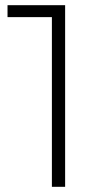

<svg xmlns="http://www.w3.org/2000/svg" viewBox="-20 -720 393 740"><path d="M9 -700H231V0H180V-654H9Z"/></svg>

Font: mBank Light
Style: Regular
Weight: 300
Designer: Julieta Ulanovsky
Foundry: Julieta Ulanovsky
Version: Version 7.200;PS 007.200;hotconv 1.0.88;makeotf.lib2.5.64775